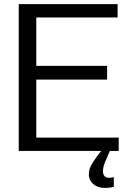

<svg xmlns="http://www.w3.org/2000/svg" viewBox="-20 -735 634 935"><path d="M71.3 0V-714.8H552.7V-649.9H156.7V-414.1H501.5V-347.2H156.7V-64.9H558.1V0ZM492.7 180.2Q465.3 180.2 447.5 170.4Q429.7 160.6 421.1 145.5Q412.6 130.4 412.6 114.3Q412.6 84.5 432.9 54.4Q453.1 24.4 476.6 -4.9H517.1Q504.9 23.4 493.2 50.3Q481.4 77.1 481.4 98.6Q481.4 112.8 488.3 121.8Q495.1 130.9 512.7 130.9Q522 130.9 534.2 127.9V174.8Q512.2 180.2 492.7 180.2Z"/></svg>

Font: Pontano Sans
Style: Regular
Weight: 400
Designer: Vernon Adams
Foundry: Vernon Adams
Version: Version 2.001